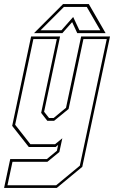

<svg xmlns="http://www.w3.org/2000/svg" viewBox="-47 -718 578 938"><path d="M93.5 0 12.5 -103 105 -540H246.5L168.5 -172L192.5 -141.5H215L275.5 -191.5L349.5 -540H490.5L355 97L230.5 200H-27L3 59H182L231 18.5L237 -10L225 0ZM-10.5 187H227.5L343 91.5L474.5 -527H360.5L288 -185.5L217.5 -128H184L154 -166.5L230.5 -527H116L27 -108.5L101.5 -13.5H222L257.5 -42.5L243 24.5L184.5 72.5H14ZM261 -698H387L469 -556H330.5L305.5 -610L257.5 -556H119ZM265 -684 151 -570H253L310.5 -635L341 -570H443L377 -684Z"/></svg>

Font: Tourney Condensed Thin
Style: Italic
Weight: 100
Width: 3
Italic angle: -12°
Designer: Tyler Finck
Foundry: Etcetera Type Co
Version: Version 1.010; ttfautohint (v1.8.3)